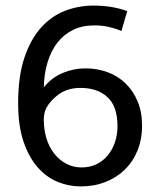

<svg xmlns="http://www.w3.org/2000/svg" viewBox="-20 -659 564 688"><path d="M315 -639Q383 -639 436 -619L415 -548Q394 -557 370 -562.5Q346 -568 318 -568Q274 -568 241 -551.5Q208 -535 185.5 -506Q163 -477 150.5 -436Q138 -395 137 -346Q165 -381 204.5 -397.5Q244 -414 286 -414Q328 -414 365 -400.5Q402 -387 429.5 -360.5Q457 -334 473 -296Q489 -258 489 -209Q489 -159 472.5 -119Q456 -79 426.5 -50.5Q397 -22 357 -6.5Q317 9 269 9Q226 9 186 -7.5Q146 -24 114.5 -60Q83 -96 64 -152.5Q45 -209 45 -289Q45 -386 67.5 -452.5Q90 -519 127.5 -560.5Q165 -602 213.5 -620.5Q262 -639 315 -639ZM137 -230Q137 -194 146.5 -163Q156 -132 174 -109Q192 -86 217 -72.5Q242 -59 272 -59Q301 -59 324.5 -70Q348 -81 365 -101Q382 -121 391.5 -148Q401 -175 401 -207Q401 -278 365 -311Q329 -344 269 -344Q224 -344 193.5 -323Q163 -302 147 -274Q141 -263 139 -252Q137 -241 137 -230Z"/></svg>

Font: Mukta
Style: Regular
Weight: 400
Designer: Girish Dalvi and Yashodeep Gholap
Foundry: Ek Type
Version: Version 2.538;PS 1.001;hotconv 16.6.51;makeotf.lib2.5.65220;